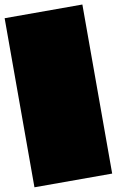

<svg xmlns="http://www.w3.org/2000/svg" viewBox="-96 -921 591 973"><g transform="rotate(-10 200.0 -435.0)"><path d="M0 0H400V-870H0ZM0 0Q0 0 0 0Q0 0 0 0Q0 0 0 0Q0 0 0 0Q0 0 0 0Q0 0 0 0H400Q400 0 400 0Q400 0 400 0Q400 0 400 0Q400 0 400 0Q400 0 400 0Q400 0 400 0ZM0 -870Q0 -870 0 -870Q0 -870 0 -870Q0 -870 0 -870Q0 -870 0 -870Q0 -870 0 -870Q0 -870 0 -870H400Q400 -870 400 -870Q400 -870 400 -870Q400 -870 400 -870Q400 -870 400 -870Q400 -870 400 -870Q400 -870 400 -870Z"/></g></svg>

Font: Wavefont
Style: Regular
Weight: 400
Monospace: yes
Version: Version 3.003